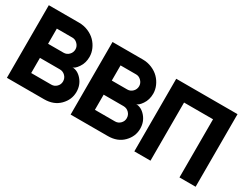

<svg xmlns="http://www.w3.org/2000/svg" viewBox="-82 -1331 2361 1853"><g transform="rotate(30 1098.0 -404.5)"><path d="M46 -809H383Q438 -809 486 -788.5Q534 -768 566.5 -735Q599 -702 617.5 -659.5Q636 -617 636 -573Q636 -505 601.5 -454.5Q567 -404 541 -404Q601 -404 648.5 -349Q696 -294 696 -217Q696 -130 631.5 -65Q567 0 461 0H46ZM226 -652V-483H399Q433 -483 457.5 -508Q482 -533 482 -568Q482 -601 457 -626.5Q432 -652 400 -652ZM450 -157Q484 -157 508.5 -181.5Q533 -206 533 -240Q533 -276 508 -301Q483 -326 447 -326H226V-157Z M756 -809H1093Q1148 -809 1196 -788.5Q1244 -768 1276.5 -735Q1309 -702 1327.5 -659.5Q1346 -617 1346 -573Q1346 -505 1311.5 -454.5Q1277 -404 1251 -404Q1311 -404 1358.5 -349Q1406 -294 1406 -217Q1406 -130 1341.5 -65Q1277 0 1171 0H756ZM936 -652V-483H1109Q1143 -483 1167.5 -508Q1192 -533 1192 -568Q1192 -601 1167 -626.5Q1142 -652 1110 -652ZM1160 -157Q1194 -157 1218.5 -181.5Q1243 -206 1243 -240Q1243 -276 1218 -301Q1193 -326 1157 -326H936V-157Z M1466 -809H2149V0H1969V-648H1646V0H1466Z"/></g></svg>

Font: Neutral Face
Style: Bold
Weight: 700
Designer: Vadym Aksieiev
Version: Version 1.039;Fontself Maker 3.5.7